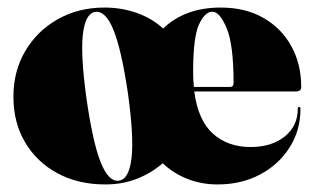

<svg xmlns="http://www.w3.org/2000/svg" viewBox="-20 -478 831 508"><path d="M256.5 -458Q302.5 -458 342.8 -443.5Q383 -429 411.5 -402.5Q469.5 -458 564 -458Q629.5 -458 677.2 -430.5Q725 -403 751 -355.5Q777 -308 777 -248Q777 -236 763 -236H494Q504 -159.5 543.5 -124.2Q583 -89 643 -89Q698.5 -89 733.2 -116.8Q768 -144.5 768 -191Q768 -195 771 -195Q775 -195 775 -190Q775 -133 746.2 -87.8Q717.5 -42.5 668 -16.2Q618.5 10 556 10Q512.5 10 475.5 -4.8Q438.5 -19.5 410.5 -46Q380.5 -20 342.2 -5Q304 10 258.5 10Q187 10 132.2 -19.5Q77.5 -49 46.5 -101.2Q15.5 -153.5 15.5 -222Q15.5 -290 47 -343.2Q78.5 -396.5 133 -427.2Q187.5 -458 256.5 -458ZM491 -287Q491 -266.5 493 -248H589Q598 -248 598 -259Q598 -359.5 579.8 -403.2Q561.5 -447 542 -447Q522 -447 506.5 -413.2Q491 -379.5 491 -287ZM295 0Q321.5 -4 328 -60Q334.5 -116 318.5 -231Q301.5 -346 280.5 -398.2Q259.5 -450.5 231.5 -446.5Q205.5 -442 199.2 -386.5Q193 -331 209 -216Q225.5 -101 246.5 -48.5Q267.5 4 295 0Z"/></svg>

Font: Fraunces 144pt Black
Style: Regular
Weight: 900
Version: Version 1.000;[0bf87f6ff]